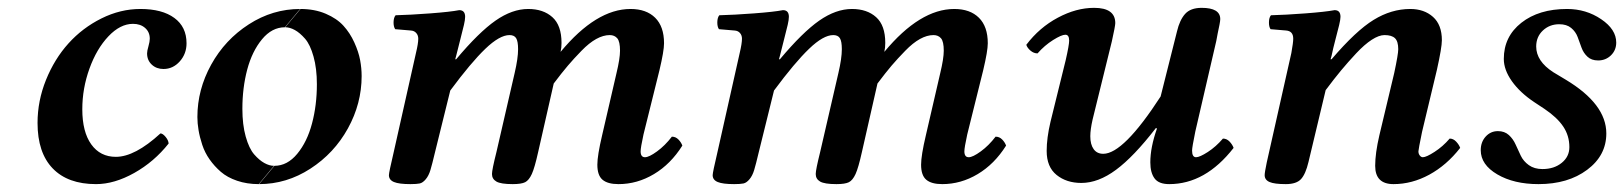

<svg xmlns="http://www.w3.org/2000/svg" viewBox="-20 -462 4162 492"><path d="M412.1 -94.2Q375 -47.4 324 -18.8Q272.9 9.8 226.1 9.8Q153.8 9.8 115 -30.5Q76.2 -70.8 76.2 -147Q76.2 -203.6 97.9 -257.3Q119.6 -311 155.5 -350.8Q191.4 -390.6 240 -414.8Q288.6 -439 339.8 -439Q395.5 -439 426.8 -416Q458 -393.1 458 -351.1Q458 -324.2 440.7 -304.7Q423.3 -285.2 398.9 -285.2Q380.9 -285.2 368.9 -296.4Q356.9 -307.6 356.9 -325.2Q356.9 -331.5 360.4 -343.5Q363.8 -355.5 363.8 -362.8Q363.8 -379.9 351.8 -390.4Q339.8 -400.9 320.8 -400.9Q288.1 -400.9 257.8 -368.9Q227.5 -336.9 209.2 -286.1Q190.9 -235.4 190.9 -182.1Q190.9 -124 213.9 -92Q236.8 -60.1 276.9 -60.1Q325.7 -60.1 391.1 -120.1Q397 -120.1 404.3 -111.3Q411.6 -102.5 412.1 -94.2Z M710.9 -392.1 750 -439Q786.1 -439 814.7 -426.8Q843.3 -414.6 860.1 -396Q877 -377.4 887.9 -353.3Q898.9 -329.1 902.8 -308.1Q906.7 -287.1 906.7 -267.1Q906.7 -196.8 871.6 -133.1Q836.4 -69.3 775.4 -29.8Q714.4 9.8 644 9.8L683.1 -37.1Q716.3 -37.1 741.7 -67.9Q767.1 -98.6 779.5 -145.5Q792 -192.4 792 -246.1Q792 -286.6 783.4 -317.1Q774.9 -347.7 761.7 -362.8Q748.5 -377.9 735.6 -385Q722.7 -392.1 710.9 -392.1ZM682.1 -37.1 643.1 9.8Q612.8 9.8 587.6 1.2Q562.5 -7.3 545.9 -21.7Q529.3 -36.1 517.1 -53.5Q504.9 -70.8 498.3 -90.8Q491.7 -110.8 488.8 -128.4Q485.8 -146 485.8 -162.1Q485.8 -232.4 521.2 -296.4Q556.6 -360.4 617.7 -399.7Q678.7 -439 749 -439L710 -392.1Q676.8 -392.1 651.4 -361.3Q626 -330.6 613.5 -283.7Q601.1 -236.8 601.1 -183.1Q601.1 -142.6 609.6 -112.1Q618.2 -81.5 631.3 -66.4Q644.5 -51.3 657.5 -44.2Q670.4 -37.1 682.1 -37.1Z M1148.9 -318.8 1146.5 -310.1H1148.9Q1207 -379.4 1249.8 -409.2Q1292.5 -439 1333.5 -439Q1372.1 -439 1395.5 -418Q1418.9 -397 1418.9 -352.1Q1418.9 -339.8 1416.5 -329.1Q1507.8 -439 1595.7 -439Q1636.2 -439 1658.9 -416.5Q1681.6 -394 1681.6 -351.1Q1681.6 -331.5 1669.9 -282.2L1628.9 -117.2Q1621.6 -83.5 1621.6 -74.2Q1621.6 -59.1 1632.8 -59.1Q1643.1 -59.1 1663.6 -74Q1684.1 -88.9 1701.7 -111.8Q1711.4 -111.8 1718.5 -104.5Q1725.6 -97.2 1728.5 -88.9Q1698.7 -41.5 1655.8 -15.9Q1612.8 9.8 1564.9 9.8Q1537.1 9.8 1523.9 -1.5Q1510.7 -12.7 1510.7 -40Q1510.7 -63.5 1522.9 -115.2L1559.6 -273.9Q1568.8 -312 1568.8 -332Q1568.8 -355.5 1561.8 -363.8Q1554.7 -372.1 1542.5 -372.1Q1525.9 -372.1 1507.8 -362.1Q1489.7 -352.1 1470 -331.8Q1450.2 -311.5 1435.1 -293.7Q1419.9 -275.9 1398.9 -248L1358.9 -71.8Q1350.1 -32.2 1342.8 -16.1Q1335.4 0 1325.7 4.9Q1315.9 9.8 1293.9 9.8Q1263.2 9.8 1252 3.2Q1240.7 -3.4 1240.7 -16.1Q1240.7 -26.9 1252 -71.8L1298.8 -274.9Q1307.6 -312.5 1307.6 -335.9Q1307.6 -356 1302.7 -364Q1297.9 -372.1 1285.6 -372.1Q1260.3 -372.1 1223.6 -336.9Q1187 -301.8 1133.8 -230L1094.7 -71.8Q1087.4 -41 1083 -26.4Q1078.6 -11.7 1071 -2.7Q1063.5 6.3 1055.7 8.1Q1047.9 9.8 1031.7 9.8Q1002.4 9.8 989.5 4.4Q976.6 -1 976.6 -13.2Q976.6 -20 988.8 -71.8L1045.9 -326.2Q1051.8 -350.6 1051.8 -362.8Q1051.8 -371.6 1046.6 -377.4Q1041.5 -383.3 1032.7 -383.8L992.7 -387.2Q988.3 -393.6 988.5 -405.3Q988.8 -417 993.7 -422.9Q1030.8 -423.8 1082.5 -427.7Q1134.3 -431.6 1156.7 -436Q1171.9 -436 1171.9 -418.9Q1171.9 -411.6 1168.9 -398.4Q1166 -385.3 1159.4 -360.4Q1152.8 -335.4 1148.9 -318.8Z M1978.5 -318.8 1976.1 -310.1H1978.5Q2036.6 -379.4 2079.3 -409.2Q2122.1 -439 2163.1 -439Q2201.7 -439 2225.1 -418Q2248.5 -397 2248.5 -352.1Q2248.5 -339.8 2246.1 -329.1Q2337.4 -439 2425.3 -439Q2465.8 -439 2488.5 -416.5Q2511.2 -394 2511.2 -351.1Q2511.2 -331.5 2499.5 -282.2L2458.5 -117.2Q2451.2 -83.5 2451.2 -74.2Q2451.2 -59.1 2462.4 -59.1Q2472.7 -59.1 2493.2 -74Q2513.7 -88.9 2531.2 -111.8Q2541 -111.8 2548.1 -104.5Q2555.2 -97.2 2558.1 -88.9Q2528.3 -41.5 2485.4 -15.9Q2442.4 9.8 2394.5 9.8Q2366.7 9.8 2353.5 -1.5Q2340.3 -12.7 2340.3 -40Q2340.3 -63.5 2352.5 -115.2L2389.2 -273.9Q2398.4 -312 2398.4 -332Q2398.4 -355.5 2391.4 -363.8Q2384.3 -372.1 2372.1 -372.1Q2355.5 -372.1 2337.4 -362.1Q2319.3 -352.1 2299.6 -331.8Q2279.8 -311.5 2264.6 -293.7Q2249.5 -275.9 2228.5 -248L2188.5 -71.8Q2179.7 -32.2 2172.4 -16.1Q2165 0 2155.3 4.9Q2145.5 9.8 2123.5 9.8Q2092.8 9.8 2081.5 3.2Q2070.3 -3.4 2070.3 -16.1Q2070.3 -26.9 2081.5 -71.8L2128.4 -274.9Q2137.2 -312.5 2137.2 -335.9Q2137.2 -356 2132.3 -364Q2127.4 -372.1 2115.2 -372.1Q2089.8 -372.1 2053.2 -336.9Q2016.6 -301.8 1963.4 -230L1924.3 -71.8Q1917 -41 1912.6 -26.4Q1908.2 -11.7 1900.6 -2.7Q1893.1 6.3 1885.3 8.1Q1877.4 9.8 1861.3 9.8Q1832 9.8 1819.1 4.4Q1806.2 -1 1806.2 -13.2Q1806.2 -20 1818.4 -71.8L1875.5 -326.2Q1881.3 -350.6 1881.3 -362.8Q1881.3 -371.6 1876.2 -377.4Q1871.1 -383.3 1862.3 -383.8L1822.3 -387.2Q1817.9 -393.6 1818.1 -405.3Q1818.4 -417 1823.2 -422.9Q1860.4 -423.8 1912.1 -427.7Q1963.9 -431.6 1986.3 -436Q2001.5 -436 2001.5 -418.9Q2001.5 -411.6 1998.5 -398.4Q1995.6 -385.3 1989 -360.4Q1982.4 -335.4 1978.5 -318.8Z M2944.8 -132.8 2941.9 -133.8Q2885.3 -60.5 2839.8 -26.9Q2794.4 6.8 2751 6.8Q2712.9 6.8 2687.5 -13.7Q2662.1 -34.2 2662.1 -75.2Q2662.1 -108.4 2671.9 -149.9L2710.9 -308.1Q2719.7 -346.7 2719.7 -357.9Q2719.7 -373 2710 -373Q2700.2 -373 2678.5 -359.4Q2656.7 -345.7 2638.7 -325.2Q2628.9 -325.2 2620.6 -332.3Q2612.3 -339.4 2609.9 -347.2Q2643.6 -391.6 2690.7 -416.7Q2737.8 -441.9 2783.7 -441.9Q2837.9 -441.9 2837.9 -402.8Q2837.9 -395.5 2829.1 -356L2779.8 -155.8Q2773.9 -129.9 2773.9 -112.8Q2773.9 -91.8 2782.5 -79.8Q2791 -67.9 2807.1 -67.9Q2858.9 -67.9 2954.1 -214.8L2996.1 -381.8Q3002.9 -410.6 3016.8 -426.3Q3030.8 -441.9 3059.1 -441.9Q3106.9 -441.9 3106.9 -413.1Q3106.9 -408.7 3105 -398.9Q3103 -389.2 3100.3 -376.2Q3097.7 -363.3 3096.7 -356.9L3043 -125Q3034.7 -84.5 3034.7 -76.2Q3034.7 -59.1 3044.9 -59.1Q3054.2 -59.1 3075 -72.5Q3095.7 -85.9 3113.8 -106.9Q3123.5 -106.9 3130.9 -99.1Q3138.2 -91.3 3141.1 -83Q3068.8 9.8 2976.1 9.8Q2949.2 9.8 2938.5 -4.9Q2927.7 -19.5 2927.7 -45.9Q2927.7 -84.5 2944.8 -132.8Z M3220.7 -13.2Q3220.7 -20 3226.1 -45.9L3289.1 -326.2Q3293.9 -353 3293.9 -362.8Q3293.9 -382.3 3275.9 -383.8L3235.8 -387.2Q3231.4 -393.6 3231.7 -405.3Q3231.9 -417 3236.8 -422.9Q3273.4 -423.8 3325 -427.7Q3376.5 -431.6 3399.9 -436Q3415 -436 3415 -418.9Q3415 -412.1 3411.6 -397.9Q3408.2 -383.8 3402.1 -360.8Q3396 -337.9 3392.1 -318.8L3389.6 -310.1H3392.1Q3454.6 -383.3 3500 -411.1Q3545.4 -439 3593.8 -439Q3629.4 -439 3652.1 -418.7Q3674.8 -398.4 3674.8 -358.9Q3674.8 -340.3 3662.1 -283.2L3624 -124Q3614.7 -78.6 3614.7 -74.2Q3614.7 -67.9 3618.2 -63.5Q3621.6 -59.1 3626 -59.1Q3634.8 -59.1 3656 -72.8Q3677.2 -86.4 3694.8 -106.9Q3704.1 -106.9 3711.4 -99.1Q3718.8 -91.3 3721.7 -83Q3687 -38.6 3642.6 -14.4Q3598.1 9.8 3550.8 9.8Q3503.9 9.8 3503.9 -37.1Q3503.9 -69.3 3514.6 -115.2L3552.7 -274.9Q3563 -323.2 3563 -335.9Q3563 -356 3554.7 -364Q3546.4 -372.1 3527.8 -372.1Q3513.7 -372.1 3495.1 -360.1Q3476.6 -348.1 3455.3 -325.4Q3434.1 -302.7 3416.5 -281.5Q3398.9 -260.3 3377 -231L3333 -46.9Q3325.7 -16.1 3314 -3.2Q3302.2 9.8 3274.9 9.8Q3245.6 9.8 3233.2 4.4Q3220.7 -1 3220.7 -13.2Z M3774.4 -77.1Q3774.4 -98.1 3787.1 -112.1Q3799.8 -126 3818.4 -126Q3835.4 -126 3846.4 -116Q3857.4 -106 3863.8 -91.6Q3870.1 -77.1 3877 -63Q3883.8 -48.8 3897.7 -38.8Q3911.6 -28.8 3932.6 -28.8Q3962.4 -28.8 3981.9 -44.7Q4001.5 -60.5 4001.5 -85Q4001.5 -114.3 3985.8 -137.7Q3970.2 -161.1 3937.5 -183.1L3911.6 -200.2Q3875 -224.6 3854.2 -253.9Q3833.5 -283.2 3833.5 -311Q3833.5 -368.2 3878.4 -403.6Q3923.3 -439 3995.6 -439Q4044.4 -439 4083 -412.8Q4121.6 -386.7 4121.6 -353Q4121.6 -333.5 4108.2 -320.3Q4094.7 -307.1 4075.2 -307.1Q4058.1 -307.1 4047.9 -316.7Q4037.6 -326.2 4032.7 -339.8Q4027.8 -353.5 4022.7 -367.2Q4017.6 -380.9 4006.1 -390.4Q3994.6 -399.9 3975.6 -399.9Q3950.7 -399.9 3933.6 -383.8Q3916.5 -367.7 3916.5 -342.8Q3916.5 -305.2 3960.4 -276.9L3992.2 -257.8Q4096.2 -195.3 4096.2 -120.1Q4096.2 -63.5 4047.1 -26.9Q3998 9.8 3922.4 9.8Q3859.4 9.8 3816.9 -15.1Q3774.4 -40 3774.4 -77.1Z"/></svg>

Font: Common Serif SemiBold
Style: Italic
Weight: 600
Italic angle: -12°
Designer: Philipp H. Poll, Khaled Hosny
Foundry: Stefan Peev, Context Ltd.
Version: Version 1.026